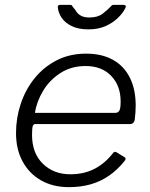

<svg xmlns="http://www.w3.org/2000/svg" viewBox="-20 -761 619 791"><path d="M264 10Q198 10 149 -18Q100 -46 73 -96Q46 -146 46 -213Q46 -275 65.5 -333.5Q85 -392 122.5 -438.5Q160 -485 213.5 -512.5Q267 -540 335 -540Q399 -540 444.5 -515Q490 -490 514.5 -442Q539 -394 539 -326Q539 -312 538 -297.5Q537 -283 535 -267Q534 -260 529 -255Q524 -250 516 -250H125Q118 -250 115 -241.5Q112 -233 112 -205Q112 -130 156.5 -86.5Q201 -43 270 -43Q326 -43 369.5 -65.5Q413 -88 447 -132Q451 -136 454.5 -135.5Q458 -135 461 -133L492 -114Q501 -110 495 -100Q465 -62 429.5 -37.5Q394 -13 353 -1.5Q312 10 264 10ZM455 -296Q465 -296 471 -304Q477 -312 477 -343Q477 -408 438 -448.5Q399 -489 333 -489Q274 -489 229.5 -460.5Q185 -432 158 -387.5Q131 -343 124 -296ZM489 -741Q495 -741 497.5 -737.5Q500 -734 496 -727Q487 -708 466 -687.5Q445 -667 415 -653.5Q385 -640 344 -640Q304 -640 276.5 -653Q249 -666 234.5 -687Q220 -708 218 -732Q218 -735 220 -738Q222 -741 227 -741H269Q275 -741 276.5 -738Q278 -735 282 -730Q288 -724 294.5 -713.5Q301 -703 314 -696Q327 -689 349 -689Q383 -689 403.5 -705Q424 -721 438 -736Q441 -740 444 -740.5Q447 -741 450 -741Z"/></svg>

Font: Libre Franklin Thin Light
Style: Italic
Weight: 300
Italic angle: -8°
Version: Version 3.000